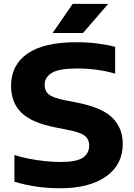

<svg xmlns="http://www.w3.org/2000/svg" viewBox="-20 -969 696 998"><path d="M292.5 9.5Q225.5 9.5 166.2 0.5Q107 -8.5 55 -24.5V-163.5Q90.5 -151.5 132.8 -143.5Q175 -135.5 217 -131.2Q259 -127 294 -127Q378 -127 410.8 -149.5Q443.5 -172 443.5 -212Q443.5 -246.5 419 -264.5Q394.5 -282.5 327.5 -295L266.5 -307Q144 -331 90.8 -383.8Q37.5 -436.5 37.5 -522.5Q37.5 -630.5 122.2 -690Q207 -749.5 377.5 -749.5Q435.5 -749.5 486.8 -743Q538 -736.5 578.5 -725.5V-586Q538.5 -598.5 486.2 -605.8Q434 -613 381.5 -613Q286.5 -613 249.2 -590Q212 -567 212 -528.5Q212 -496.5 233 -478.8Q254 -461 312.5 -449L374 -437Q508 -411.5 563 -358Q618 -304.5 618 -221Q618 -113 531.5 -51.8Q445 9.5 292.5 9.5ZM253.5 -797.5 358 -949H542.5L411.5 -797.5Z"/></svg>

Font: Encode Sans Exp
Style: Bold
Weight: 700
Width: 7
Designer: Multiple Designers
Foundry: Impallari Type
Version: Version 3.002; ttfautohint (v1.8.3) -l 8 -r 50 -G 200 -x 14 